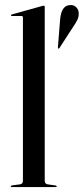

<svg xmlns="http://www.w3.org/2000/svg" viewBox="-20 -759 339 779"><path d="M161.5 -730.5V-25.5Q161.5 -13 173.5 -11L205 -6.5Q210 -6 210 -3Q210 0 206 0H26.5Q23.5 0 23.5 -3Q23.5 -5.5 30 -7L61 -11Q73 -13 73 -25V-688.5Q73 -694 67 -694H28Q24.5 -694 24.5 -697Q24.5 -699.5 28.5 -700.5L148.5 -734Q154.5 -736 157 -736Q161.5 -736 161.5 -730.5ZM223.5 -675Q227.5 -734.5 260.5 -738Q277 -740.5 287.2 -731.5Q297.5 -722.5 299 -710Q301 -694.5 294.8 -680.5Q288.5 -666.5 279 -653.5L221 -564Q219.5 -561 216.5 -562Q215 -562.5 215 -567.5Z"/></svg>

Font: Fraunces144ptRegular
Style: Regular
Weight: 400
Version: Version 1.000;[0bf87f6ff]